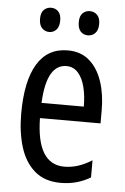

<svg xmlns="http://www.w3.org/2000/svg" viewBox="-53 -756 523 805"><g transform="rotate(5 209.0 -354.0)"><path d="M215 -546Q270 -546 306 -514.5Q342 -483 360 -429.5Q378 -376 378 -309V-253H123Q126 -59 242 -59Q271 -59 299.5 -68Q328 -77 358 -96V-24Q302 10 233 10Q165 10 123 -26.5Q81 -63 62 -125Q43 -187 43 -265Q43 -402 86.5 -474Q130 -546 215 -546ZM215 -480Q174 -480 151 -440Q128 -400 124 -317H302Q302 -361 293 -398Q284 -435 264.5 -457.5Q245 -480 215 -480ZM87 -668Q87 -694 99.5 -706Q112 -718 130 -718Q148 -718 160 -705.5Q172 -693 172 -668Q172 -642 160 -629Q148 -616 130 -616Q112 -616 99.5 -629Q87 -642 87 -668ZM250 -668Q250 -694 262.5 -706Q275 -718 293 -718Q311 -718 323.5 -705.5Q336 -693 336 -668Q336 -642 323.5 -629Q311 -616 293 -616Q274 -616 262 -629Q250 -642 250 -668Z"/></g></svg>

Font: Noto Sans Sinhala UI ExtraCondensed
Style: Regular
Weight: 400
Width: 2
Designer: Jelle Bosma - Monotype Design Team
Foundry: Monotype Imaging Inc.
Version: Version 2.006; ttfautohint (v1.8.4.7-5d5b)